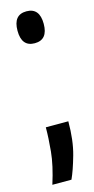

<svg xmlns="http://www.w3.org/2000/svg" viewBox="-108 -494 319 651"><g transform="rotate(-15 51.5 -168.5)"><path d="M-9 127Q11 64 15.5 17Q20 -30 20 -67H99Q99 0 85 49.5Q71 99 58 127ZM58 -352Q12 -352 12 -408Q12 -464 58 -464Q104 -464 104 -408Q104 -352 58 -352Z"/></g></svg>

Font: Bricolage Grotesque 96pt Condensed
Style: Regular
Weight: 400
Width: 3
Designer: Mathieu Triay
Foundry: Atelier Triay
Version: Version 1.001; ttfautohint (v1.8.4.7-5d5b);gftools[0.9.33.de